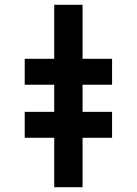

<svg xmlns="http://www.w3.org/2000/svg" viewBox="-20 -780 570 800"><path d="M206 0H324V-206H447V-314H324V-427H447V-535H324V-760H206V-535H83V-427H206V-314H83V-206H206Z"/></svg>

Font: Noto Sans Mono Condensed ExtraBold
Style: Regular
Weight: 800
Width: 3
Designer: Monotype Design Team
Foundry: Monotype Imaging Inc.
Version: Version 2.014